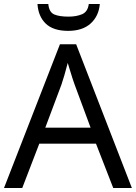

<svg xmlns="http://www.w3.org/2000/svg" viewBox="-20 -938 679 958"><path d="M545 0 459 -221H176L91 0H0L279 -717H360L638 0ZM432 -301 352 -517Q349 -525 342 -546Q335 -567 328.5 -589.5Q322 -612 318 -624Q310 -593 301.5 -563.5Q293 -534 287 -517L206 -301ZM478 -918Q473 -858 432.5 -821Q392 -784 320 -784Q246 -784 208.5 -820Q171 -856 167 -918H221Q225 -877 250.5 -866Q276 -855 322 -855Q361 -855 389.5 -867Q418 -879 423 -918Z"/></svg>

Font: Noto Sans
Style: Regular
Weight: 400
Designer: Monotype Design Team
Foundry: Monotype Imaging Inc.
Version: Version 1.902